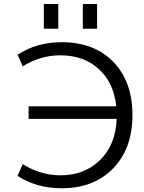

<svg xmlns="http://www.w3.org/2000/svg" viewBox="-20 -957 739 986"><path d="M405.3 -809.6V-936.5H478.5V-809.6ZM205.1 -809.6V-936.5H279.3V-809.6ZM127 -346.7V-411.1H577.1Q564.5 -532.2 487.3 -602.5Q410.2 -672.9 290 -672.9Q186.5 -672.9 96.7 -616.2L70.3 -675.8Q168 -740.2 296.9 -740.2Q463.9 -740.2 562 -639.2Q660.2 -538.1 660.2 -365.2Q660.2 -194.3 561 -92.3Q461.9 9.8 296.9 9.8Q168 9.8 70.3 -53.7L96.7 -114.3Q185.5 -57.6 290 -56.6Q414.1 -56.6 494.1 -135.3Q574.2 -213.9 579.1 -346.7Z"/></svg>

Font: Gen Shin Gothic Normal
Style: Regular
Weight: 300
Designer: [Source Han Sans]
Ryoko NISHIZUKA  (kana & ideographs); Paul D. Hunt (Latin, Greek & Cyrillic); Wenlong ZHANG  (bopomofo
Version: Version 1.002.20150607